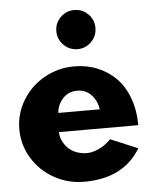

<svg xmlns="http://www.w3.org/2000/svg" viewBox="-56 -838 729 900"><g transform="rotate(-5 309.0 -388.0)"><path d="M262 -634Q234.9 -661.1 234.9 -699.2Q234.9 -737.3 262 -764.2Q289.1 -791 327.1 -791Q365.2 -791 392.1 -764.2Q418.9 -737.3 418.9 -699.2Q418.9 -661.1 392.1 -634Q365.2 -606.9 327.1 -606.9Q289.1 -606.9 262 -634ZM22 -255.9Q22 -329.6 60.1 -392.3Q98.1 -455.1 163.1 -491.5Q228 -527.8 304.2 -527.8Q362.8 -527.8 412.8 -507.3Q462.9 -486.8 500 -449.2Q537.1 -411.6 558.1 -354.2Q579.1 -296.9 579.1 -227.1H206.1Q206.1 -205.6 215.8 -185.3Q225.6 -165 241.9 -149.4Q258.3 -133.8 281.7 -125.5Q305.2 -117.2 330.6 -117.7Q356 -118.2 385.5 -132.1Q415 -146 441.9 -172.9L569.8 -119.1Q489.7 15.1 304.2 15.1Q228 15.1 163.1 -21.2Q98.1 -57.6 60.1 -120.1Q22 -182.6 22 -255.9ZM210.9 -316.9H405.8Q399.9 -358.4 373.5 -385.7Q347.2 -413.1 309.1 -413.1Q266.1 -413.1 239.7 -384Q213.4 -355 210.9 -316.9Z"/></g></svg>

Font: Hussar Preview
Style: Bold
Weight: 700
Foundry: Cannot Into Space Fonts, PlusOne Fonts
Version: Version 2.29RC2 "Millennial"